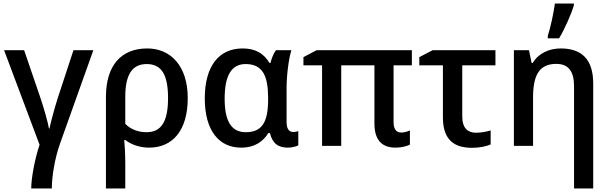

<svg xmlns="http://www.w3.org/2000/svg" viewBox="-20 -822 3436 1082"><path d="M506 -539H394L304 -265C288 -214 265 -130 259 -98H256C250 -133 226 -217 208 -270L116 -539H3L203 -6C175 76 156 185 156 240H272C272 173 289 69 318 -12Z M1038 -269C1038 -449 943 -549 810 -549C665 -549 577 -456 577 -275V240H686V99C686 40 682 -17 680 -33H686C721 -6 770 10 820 10C954 10 1038 -88 1038 -269ZM807 -461C891 -461 927 -400 927 -269C927 -140 891 -77 806 -77C761 -77 717 -92 686 -124V-276C686 -402 725 -461 807 -461Z M1338 10C1419 10 1464 -27 1492 -72H1501C1517 -10 1550 10 1604 10C1624 10 1652 3 1661 -3V-83C1656 -81 1642 -78 1634 -78C1612 -78 1595 -92 1595 -134V-326C1595 -402 1608 -495 1622 -539H1535C1520 -519 1510 -490 1504 -467H1499C1466 -521 1420 -549 1347 -549C1214 -549 1134 -450 1134 -267C1134 -84 1216 10 1338 10ZM1365 -77C1283 -77 1246 -140 1246 -266C1246 -394 1283 -461 1364 -461C1461 -461 1491 -394 1491 -268V-262C1491 -134 1457 -77 1365 -77Z M2241 -75C2216 -75 2198 -91 2198 -133V-454H2301V-539H1764L1690 -500V-454H1795V0H1903V-454H2090V-127C2090 -34 2131 10 2209 10C2244 10 2275 1 2290 -7V-87C2277 -81 2259 -75 2241 -75Z M2772 -539H2418L2343 -500V-454H2476V-160C2476 -24 2550 11 2641 11C2683 11 2724 2 2745 -8V-87C2722 -80 2691 -74 2663 -74C2617 -74 2585 -99 2585 -166V-454H2772Z M3067 -606H3131C3165 -664 3200 -745 3214 -791V-802H3107C3100 -749 3083 -669 3067 -620ZM3140 -549C3076 -549 3015 -523 2982 -467H2976L2961 -539H2876V0H2984V-272C2984 -394 3016 -462 3115 -462C3184 -462 3215 -419 3215 -336V240H3323V-351C3323 -490 3256 -549 3140 -549Z"/></svg>

Font: Noto Sans Thai Medium
Style: Regular
Weight: 500
Designer: Monotype Design Team
Foundry: Monotype Imaging Inc.
Version: Version 1.901